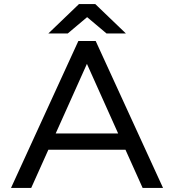

<svg xmlns="http://www.w3.org/2000/svg" viewBox="-20 -911 853 941"><path d="M595 -177H217L133 10H34L364 -710H449L779 10H679ZM559 -257 406 -598 253 -257ZM502 -747 407 -827 312 -747H217L367 -891H447L597 -747Z"/></svg>

Font: AtCorfu Sans
Style: AtCorfu Sans Regular
Weight: 400
Designer: Kostas Teopoulos
Foundry: Kostas Teopoulos
Version: Version 1.00 July 8, 2025, initial release